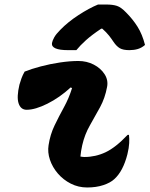

<svg xmlns="http://www.w3.org/2000/svg" viewBox="-20 -820 662 850"><path d="M89 -503Q119 -515 160.5 -526Q202 -537 246 -543.5Q290 -550 327 -550Q364 -550 395 -534Q426 -518 443 -491.5Q460 -465 454 -435Q445 -386 423 -345.5Q401 -305 378 -265Q355 -225 344 -177Q341 -164 339 -151Q337 -138 336 -127Q341 -126 345.5 -125.5Q350 -125 354 -125Q403 -125 447.5 -146Q492 -167 545 -223H551Q553 -207 552 -186.5Q551 -166 544 -137Q525 -62 486 -27Q469 -11 437.5 -0.5Q406 10 366 10Q327 10 293.5 -7Q260 -24 236 -52Q212 -80 201 -113Q190 -146 195 -177Q202 -224 221.5 -264.5Q241 -305 263 -345Q285 -385 299 -430L293 -433Q244 -388 190 -361Q136 -334 98 -334Q72 -334 62.5 -362Q53 -390 66 -445Q70 -459 75 -473Q80 -487 89 -503ZM414 -800H450Q479 -800 497.5 -794Q516 -788 538 -765Q568 -735 589 -701.5Q610 -668 622 -621Q607 -608 590 -603Q573 -598 553 -598Q525 -598 510.5 -606.5Q496 -615 483 -634Q474 -648 462.5 -662.5Q451 -677 433 -693H428Q386 -665 360.5 -642Q335 -619 318 -598H282Q206 -598 210 -629Q212 -640 220 -654.5Q228 -669 247 -688Q281 -723 328 -753.5Q375 -784 414 -800Z"/></svg>

Font: Recursive Mn Csl St XBd
Style: Italic
Weight: 800
Italic angle: -15°
Monospace: yes
Version: Version 1.079;hotconv 1.0.112;makeotfexe 2.5.65598; ttfautoh